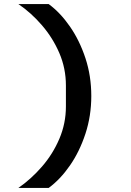

<svg xmlns="http://www.w3.org/2000/svg" viewBox="-20 -780 640 938"><path d="M426 -311Q426 -214 397.5 -127Q369 -40 322 28Q275 96 218 138H70Q132 95 185 34Q238 -27 270 -102Q302 -177 302 -260V-362Q302 -446 270 -520.5Q238 -595 185 -656.5Q132 -718 70 -760H218Q275 -718 322 -650Q369 -582 397.5 -495.5Q426 -409 426 -311Z"/></svg>

Font: Lilex Nerd Font
Style: Bold
Weight: 700
Designer: Mike Abbink, Paul van der Laan, Pieter van Rosmalen, Mikhael Khrustik
Foundry: Mikhael Khrustik
Version: Version 2.400; ttfautohint (v1.8.4.7-5d5b);Nerd Fonts 3.3.0